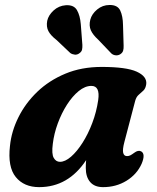

<svg xmlns="http://www.w3.org/2000/svg" viewBox="-20 -756 646 789"><path d="M491 -172Q483 -141.5 486.2 -128Q489.5 -114.5 502 -114.5Q509.5 -114.5 515.8 -117.8Q522 -121 531.5 -128Q548 -140.5 560 -134Q579 -123.5 562 -83Q542.5 -39.5 499.8 -13.2Q457 13 403.5 13Q368.5 13 350.5 -8Q332.5 -29 332.5 -66Q332.5 -82.5 334 -98Q260.5 13 141 13Q78.5 13 44.8 -28.5Q11 -70 21 -156.5Q27 -216.5 55.8 -274.2Q84.5 -332 133.2 -378.8Q182 -425.5 248.5 -453.2Q315 -481 397.5 -481Q499 -481 541.8 -461.5Q584.5 -442 581 -410.5Q578.5 -392.5 569.2 -383.8Q560 -375 550 -366.5Q540 -358 535.5 -341.5ZM197 -165Q191.5 -123.5 200.8 -107.2Q210 -91 226.5 -91Q247.5 -91 271.8 -112Q296 -133 319 -169Q342 -205 359.2 -250.5Q376.5 -296 383.5 -344.5Q392 -403 355.5 -403Q329.5 -403 303.5 -381.8Q277.5 -360.5 255.2 -325.8Q233 -291 217.5 -249Q202 -207 197 -165ZM485.5 -653 488 -568Q488.5 -556.5 486 -547.8Q483.5 -539 474 -533Q465 -527.5 454.8 -528.8Q444.5 -530 437.5 -536.5L383.5 -593Q361.5 -613 353.2 -631.8Q345 -650.5 351 -675Q357 -698.5 379.2 -717Q401.5 -735.5 430 -735.5Q463 -736 474 -713Q485 -690 485.5 -653ZM312 -656.5 318.5 -571.5Q319 -561 317.2 -552.2Q315.5 -543.5 306 -537Q297.5 -530.5 287.2 -531.5Q277 -532.5 269 -538L212.5 -591.5Q188.5 -610 179 -628Q169.5 -646 174 -670.5Q179 -693.5 200.2 -713Q221.5 -732.5 250.5 -734.5Q283.5 -736.5 296.2 -714.5Q309 -692.5 312 -656.5Z"/></svg>

Font: Fraunces 9pt Soft
Style: Bold Italic
Weight: 700
Italic angle: -16°
Version: Version 1.000;[b76b70a41]